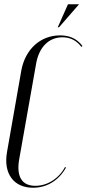

<svg xmlns="http://www.w3.org/2000/svg" viewBox="-20 -873 407 901"><path d="M257 -745 351 -853H299L251 -745ZM13 -160C-5 -60 43 8 135 8C200 8 256 -26 290 -87L285 -89C256 -35 202 -1 146 -1C83 -1 56 -44 70 -125L150 -577C164 -653 210 -698 273 -698C310 -698 339 -683 362 -653L367 -657C342 -691 307 -707 262 -707C169 -707 98 -641 80 -542Z"/></svg>

Font: Moniqa Ita Display
Style: Italic
Weight: 400
Italic angle: -10°
Designer: Rajesh Rajput
Foundry: Rajesh Rajput
Version: Version 1.000